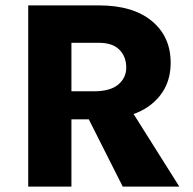

<svg xmlns="http://www.w3.org/2000/svg" viewBox="-20 -691 716 711"><path d="M84.5 0V-671H346.5Q472.5 -671 542.2 -613.2Q612 -555.5 612 -458.5Q612 -363.5 542.2 -306.2Q472.5 -249 346.5 -249H244.5V0ZM434.5 0 271 -324H440L644 0ZM244.5 -353H328.5Q388 -353 417.8 -377.8Q447.5 -402.5 447.5 -441Q447.5 -481 422.2 -506.8Q397 -532.5 346.5 -532.5H244.5Z"/></svg>

Font: Karla ExtraBold
Style: Regular
Weight: 800
Designer: Jonathan Pinhorn
Version: Version 2.001